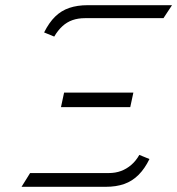

<svg xmlns="http://www.w3.org/2000/svg" viewBox="-20 -720 683 740"><path d="M150 -595 189 -579Q203 -603 220.5 -619Q238 -635 259.5 -642.5Q281 -650 307 -650H610L643 -700H318Q278 -700 247 -689.5Q216 -679 192.5 -656Q169 -633 150 -595ZM482 -307 494 -363H227L215 -307ZM399 -53H96L63 0H387Q428 0 459 -11Q490 -22 514 -46Q538 -70 556 -107L517 -123Q504 -100 486 -84.5Q468 -69 446.5 -61Q425 -53 399 -53Z"/></svg>

Font: Advent Pro
Style: Italic
Weight: 400
Italic angle: -12°
Designer: VivaRado, Andreas Kalpakidis
Foundry: VivaRado, Andreas Kalpakidis
Version: Version 3.000